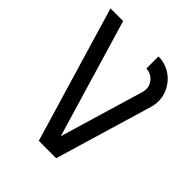

<svg xmlns="http://www.w3.org/2000/svg" viewBox="-201 -833 954 954"><g transform="rotate(45 276.0 -356.5)"><path d="M232.9 2.4 19.5 -714.8H108.4L293.9 -91.3L426.8 -537.6L429.2 -556.6Q429.2 -571.3 423.3 -584.5Q417.5 -597.7 407.7 -607.7Q397.9 -617.7 384.8 -623.5Q371.6 -629.4 356.9 -629.4V-714.8Q389.2 -714.8 418 -702.4Q446.8 -689.9 468.3 -668.2Q489.7 -646.5 502.2 -617.7Q514.6 -588.9 514.6 -556.6Q514.6 -536.6 509.8 -518.1L355 2.4Z"/></g></svg>

Font: Proletarsk
Style: Regular
Weight: 400
Designer: Peter Wiegel, original typeface by Carl Albert Fahrenwaldt 1901
Foundry: Peter Wiegel
Version: Version 1.000 2010 initial release